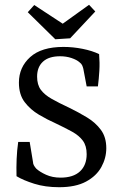

<svg xmlns="http://www.w3.org/2000/svg" viewBox="-20 -774 506 802"><path d="M424 -155Q424 -114 403.5 -76.5Q383 -39 339.5 -15.5Q296 8 227 8Q169 8 123 -6.5Q77 -21 49 -38Q48 -74 49.5 -110Q51 -146 56 -181H104L118 -96Q118 -90 121.5 -83.5Q125 -77 131 -70Q146 -56 172.5 -44Q199 -32 233 -32Q286 -32 314 -58Q342 -84 342 -130Q342 -165 326 -186.5Q310 -208 281 -224Q252 -240 214 -258Q178 -274 142.5 -295Q107 -316 83 -347.5Q59 -379 59 -429Q59 -493 106 -535.5Q153 -578 245 -578Q285 -578 325 -570Q365 -562 394 -548Q397 -512 395 -478.5Q393 -445 389 -413H342L328 -487Q326 -495 323 -501.5Q320 -508 312 -514Q301 -524 279 -531.5Q257 -539 231 -539Q184 -539 159.5 -516.5Q135 -494 135 -454Q135 -420 150.5 -399Q166 -378 196 -361Q226 -344 269 -324Q308 -305 343.5 -283.5Q379 -262 401.5 -231.5Q424 -201 424 -155ZM378 -726 273 -614 211 -610 96 -723 123 -753 242 -675 352 -754Z"/></svg>

Font: Yrsa
Style: Regular
Weight: 400
Designer: Anna Giedrys (Yrsa+Rasa design), David Brezina (Yrsa art-direction, Rasa art-direction, design)
Foundry: Rosetta Type Foundry
Version: Version 2.004